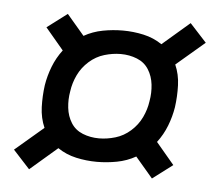

<svg xmlns="http://www.w3.org/2000/svg" viewBox="-39 -593 578 505"><g transform="rotate(5 250.0 -340.0)"><path d="M55 -130 11 -178 86 -242Q75 -267 74 -296Q73 -325 77 -354Q81 -379 90.5 -403.5Q100 -428 116 -449L68 -506L121 -546L167 -492Q190 -505 216.5 -510Q243 -515 269 -515Q297 -515 324 -509Q351 -503 373 -488L445 -550L489 -502L414 -438Q425 -413 426 -384Q427 -355 423 -326Q419 -301 409.5 -276.5Q400 -252 384 -231L432 -174L379 -134L333 -188Q310 -175 283.5 -170Q257 -165 231 -165Q203 -165 176 -171Q149 -177 127 -192ZM231 -227Q252 -227 274 -233.5Q296 -240 314 -256Q332 -272 342 -293Q352 -314 355 -336Q359 -358 356.5 -380Q354 -402 343 -419.5Q332 -437 312 -445Q292 -453 269 -453Q248 -453 226 -446.5Q204 -440 186 -424Q168 -408 158 -387Q148 -366 145 -344Q141 -322 143.5 -300Q146 -278 157 -260.5Q168 -243 188 -235Q208 -227 231 -227Z"/></g></svg>

Font: Iosevka Term Curly
Style: Italic
Weight: 400
Italic angle: -9°
Designer: Belleve Invis
Foundry: Belleve Invis
Version: Version 32.3.0